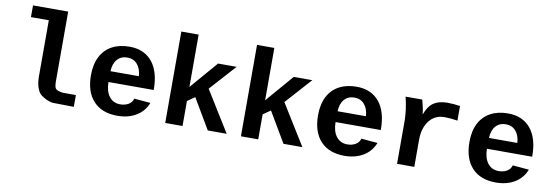

<svg xmlns="http://www.w3.org/2000/svg" viewBox="-55 -1107 4311 1499"><g transform="rotate(10 2100.5 -358.0)"><path d="M454.1 -93.8 560.1 -92.8V0L389.6 -2.4Q341.3 -10.7 296.4 -45.4Q275.4 -61.5 262.7 -100.6Q251.5 -133.8 250.5 -183.6V-631.8H108.9V-724.6H387.7V-168Q388.7 -126 398.9 -114.3Q412.1 -99.1 454.1 -93.8ZM457 -92.8ZM387.7 -168ZM392.1 0ZM250.5 -183.6Z M905.8 9.8Q782.7 9.8 715.8 -62.7Q648.9 -135.3 648.9 -266.6Q648.9 -354.5 680.4 -415Q711.9 -475.6 770 -506.8Q828.1 -538.1 907.7 -538.1Q1023.4 -538.1 1087.4 -460.9Q1151.4 -383.8 1151.4 -241.7V-237.8H793Q793 -166 825 -124Q856.9 -82 912.6 -82Q948.7 -82 976.6 -97.4Q1004.4 -112.8 1014.2 -145L1143.6 -133.8Q1116.7 -64.9 1054.2 -27.6Q991.7 9.8 905.8 9.8ZM905.8 -451.7Q855.5 -451.7 825.7 -417.7Q795.9 -383.8 793.9 -323.7H1018.6Q1015.1 -382.3 985.1 -417Q955.1 -451.7 905.8 -451.7Z M1622.1 0 1481 -239.3 1421.9 -198.2V0H1284.7V-724.6H1421.9V-309.6L1610.4 -528.3H1757.8L1572.3 -322.3L1772 0Z M2222.2 0 2081.1 -239.3 2022 -198.2V0H1884.8V-724.6H2022V-309.6L2210.4 -528.3H2357.9L2172.4 -322.3L2372.1 0Z M2706.1 9.8Q2583 9.8 2516.1 -62.7Q2449.2 -135.3 2449.2 -266.6Q2449.2 -354.5 2480.7 -415Q2512.2 -475.6 2570.3 -506.8Q2628.4 -538.1 2708 -538.1Q2823.7 -538.1 2887.7 -460.9Q2951.7 -383.8 2951.7 -241.7V-237.8H2593.3Q2593.3 -166 2625.2 -124Q2657.2 -82 2712.9 -82Q2749 -82 2776.9 -97.4Q2804.7 -112.8 2814.5 -145L2943.8 -133.8Q2917 -64.9 2854.5 -27.6Q2792 9.8 2706.1 9.8ZM2706.1 -451.7Q2655.8 -451.7 2626 -417.7Q2596.2 -383.8 2594.2 -323.7H2818.8Q2815.4 -382.3 2785.4 -417Q2755.4 -451.7 2706.1 -451.7Z M3528.3 -414.1Q3473.6 -423.3 3424.8 -423.3Q3348.6 -423.3 3304 -365.7Q3259.3 -308.1 3259.3 -213.9V0H3122.6V-342.3Q3122.6 -379.4 3116 -429.7Q3109.4 -480 3097.2 -528.3H3229.5Q3247.1 -464.8 3252 -417H3253.9Q3278.3 -483.4 3319.8 -510.7Q3361.3 -538.1 3427.7 -538.1Q3478.5 -538.1 3528.3 -529.8Z M3906.2 9.8Q3783.2 9.8 3716.3 -62.7Q3649.4 -135.3 3649.4 -266.6Q3649.4 -354.5 3680.9 -415Q3712.4 -475.6 3770.5 -506.8Q3828.6 -538.1 3908.2 -538.1Q4023.9 -538.1 4087.9 -460.9Q4151.9 -383.8 4151.9 -241.7V-237.8H3793.5Q3793.5 -166 3825.4 -124Q3857.4 -82 3913.1 -82Q3949.2 -82 3977.1 -97.4Q4004.9 -112.8 4014.6 -145L4144 -133.8Q4117.2 -64.9 4054.7 -27.6Q3992.2 9.8 3906.2 9.8ZM3906.2 -451.7Q3856 -451.7 3826.2 -417.7Q3796.4 -383.8 3794.4 -323.7H4019Q4015.6 -382.3 3985.6 -417Q3955.6 -451.7 3906.2 -451.7Z"/></g></svg>

Font: Liberation Mono
Style: Bold
Weight: 700
Monospace: yes
Designer: Steve Matteson
Foundry: Ascender Corporation
Version: Version 2.1.5